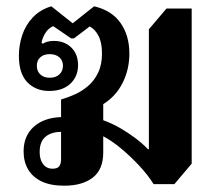

<svg xmlns="http://www.w3.org/2000/svg" viewBox="-20 -579 699 610"><path d="M184 11Q141 11 112.5 -2.5Q84 -16 69.5 -40.5Q55 -65 55 -98Q55 -147 87 -176Q119 -205 174 -207V-263Q195 -269 217.5 -279Q240 -289 259.5 -305.5Q279 -322 291.5 -347.5Q304 -373 304 -409Q304 -444 293 -465Q282 -486 265 -495L215 -457H206L149 -496Q133 -489 123.5 -473Q114 -457 112 -443L116 -440Q122 -444 130.5 -446.5Q139 -449 151 -449Q185 -449 206.5 -428Q228 -407 228 -372Q228 -336 203.5 -313Q179 -290 136 -290Q94 -290 67 -317.5Q40 -345 40 -402Q40 -435 50.5 -467Q61 -499 84 -523.5Q107 -548 143 -559L211 -505L279 -559Q335 -546 363 -506Q391 -466 391 -409Q391 -359 370 -316.5Q349 -274 308 -248V-197Q336 -187 361 -172.5Q386 -158 409 -141Q432 -124 450 -105H453V-486L509 -552H589V-59L534 6H468Q450 -23 422.5 -52.5Q395 -82 365 -107Q335 -132 308 -146V-95Q308 -40 274.5 -14.5Q241 11 184 11ZM147 -43Q162 -43 168 -50.5Q174 -58 174 -73V-160Q143 -160 124.5 -144.5Q106 -129 106 -96Q106 -72 117 -57.5Q128 -43 147 -43ZM138 -332Q157 -332 168.5 -342.5Q180 -353 180 -370Q180 -387 168.5 -397Q157 -407 138 -407Q119 -407 108 -397Q97 -387 97 -370Q97 -353 108 -342.5Q119 -332 138 -332Z"/></svg>

Font: Noto Serif Thai
Style: Regular
Weight: 400
Designer: Monotype Design Team
Foundry: Monotype Imaging Inc.
Version: Version 2.001